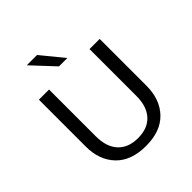

<svg xmlns="http://www.w3.org/2000/svg" viewBox="-239 -1053 1231 1231"><g transform="rotate(-45 377.0 -437.5)"><path d="M101 0ZM101 -254V-680H193V-255Q193 -160 241 -108Q289 -56 377 -56Q465 -56 512.5 -108Q560 -160 560 -255V-680H652V-256Q652 -132 581 -58Q510 16 377 16Q244 16 172.5 -58Q101 -132 101 -254ZM202 -891H295L419 -740H343Z"/></g></svg>

Font: Martel Sans
Style: Regular
Weight: 400
Designer: Dan Reynolds and Mathieu Réguer
Foundry: Dan Reynolds and Mathieu Réguer
Version: Version 1.002; ttfautohint (v1.1) -l 5 -r 5 -G 72 -x 0 -D la